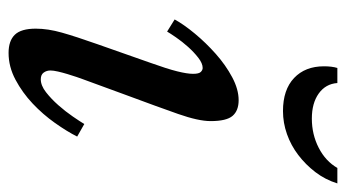

<svg xmlns="http://www.w3.org/2000/svg" viewBox="-204 -612 826 459"><g transform="rotate(90 209.5 -383.0)"><path d="M131 -330Q145 -369 151 -393Q157 -417 157 -431Q157 -445 152.5 -449.5Q148 -454 143 -454Q132 -454 118.5 -443.5Q105 -433 92.5 -419Q80 -405 70 -390.5Q60 -376 56 -369L27 -387Q39 -409 61 -435.5Q83 -462 109.5 -485.5Q136 -509 165 -524.5Q194 -540 220 -540Q245 -540 257.5 -525.5Q270 -511 270 -473Q270 -444 253 -395.5Q236 -347 207 -269L170 -168Q168 -163 164.5 -152.5Q161 -142 157.5 -130.5Q154 -119 151.5 -108Q149 -97 149 -90Q149 -81 154 -74Q159 -67 170 -67Q185 -67 201 -79.5Q217 -92 232 -109Q247 -126 259 -143.5Q271 -161 277 -171L307 -154Q295 -130 274.5 -101Q254 -72 228 -47.5Q202 -23 171 -6.5Q140 10 107 10Q78 10 63.5 -5Q49 -20 49 -55Q49 -84 58.5 -117.5Q68 -151 86 -202ZM419 -776Q410 -747 392 -723.5Q374 -700 351 -682.5Q328 -665 301 -655.5Q274 -646 246 -646Q195 -646 167 -672.5Q139 -699 139 -744Q139 -763 143 -776H179Q181 -748 204 -731.5Q227 -715 264 -715Q302 -715 334 -731.5Q366 -748 382 -776Z"/></g></svg>

Font: SVN-Libre Baskerville
Style: Italic
Weight: 400
Italic angle: -14°
Designer: Pablo Impallari, Rodrigo Fuenzalida
Foundry: Pablo Impallari, Rodrigo Fuenzalida
Version: Version 1.000; ttfautohint (v1.8.4)